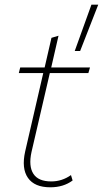

<svg xmlns="http://www.w3.org/2000/svg" viewBox="-20 -787 438 817"><path d="M398 -767 321 -570H298L369 -767ZM194 10Q127 10 99 -30Q71 -70 87 -142L164 -476H60L66 -500H170L199 -626L229 -635L198 -500H363L356 -476H192L114 -140Q101 -80 122 -47.5Q143 -15 198 -15Q244 -15 282 -42L289 -19Q250 10 194 10Z"/></svg>

Font: Work Sans ExtraLight
Style: Italic
Weight: 200
Italic angle: -13°
Designer: Wei Huang
Foundry: Wei Huang
Version: Version 2.012; ttfautohint (v1.8.3)